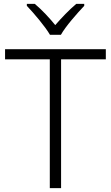

<svg xmlns="http://www.w3.org/2000/svg" viewBox="-20 -967 571 987"><path d="M237 -788H293C317 -831 376 -898 413 -937V-947H372C336 -917 296 -875 264 -838C234 -875 195 -917 159 -947H118V-937C155 -898 212 -831 237 -788ZM294 0V-662H524V-714H6V-662H236V0Z"/></svg>

Font: Noto Sans Gujarati UI Light
Style: Regular
Weight: 300
Designer: Jelle Bosma - Monotype Design Team, Universal Thirst
Foundry: Monotype Imaging Inc.
Version: Version 2.106